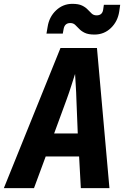

<svg xmlns="http://www.w3.org/2000/svg" viewBox="-39 -980 659 1000"><path d="M-19 0 276 -730H466L531 0H382L373 -165H199L138 0ZM243 -285H366L359 -461Q358 -499 355.5 -536.5Q353 -574 352 -595Q345 -574 333.5 -537Q322 -500 308 -462ZM453 -800Q421 -800 402.5 -809Q384 -818 373 -830Q362 -842 352 -851Q342 -860 327 -860Q297 -860 292 -827L288 -805H203L209 -840Q217 -892 253 -926Q289 -960 338 -960Q370 -960 388.5 -951Q407 -942 418 -930Q429 -918 439 -909Q449 -900 464 -900Q493 -900 498 -928L502 -955H587L582 -920Q574 -868 538.5 -834Q503 -800 453 -800Z"/></svg>

Font: JetBrains Mono NL ExtraBold
Style: Italic
Weight: 800
Italic angle: -9°
Monospace: yes
Designer: Philipp Nurullin, Konstantin Bulenkov
Foundry: JetBrains
Version: Version 2.305; ttfautohint (v1.8.4.7-5d5b)